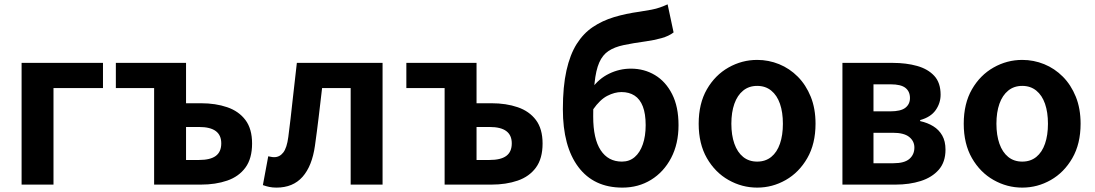

<svg xmlns="http://www.w3.org/2000/svg" viewBox="-20 -849 5034 883"><path d="M79.3 0V-559.8H453.6V-444.1H226V0Z M688.8 0V-444.1H512.8V-559.8H835.6V-374.2H904.1Q971.6 -374.2 1024.9 -355.9Q1078.3 -337.6 1108.8 -297Q1139.3 -256.4 1139.3 -189Q1139.3 -120 1108.8 -78.4Q1078.3 -36.8 1024.9 -18.4Q971.6 0 904.1 0ZM835.6 -113.3H895.4Q947.1 -113.3 972.3 -131.9Q997.6 -150.5 997.6 -189.8Q997.6 -227.5 972.3 -246.2Q947.1 -265 895.4 -265H835.6Z M1251.5 13.8Q1233.3 13.8 1218.6 10.7Q1204 7.7 1189 2.3L1213.6 -130.2Q1220.1 -129.2 1226.7 -127.7Q1233.3 -126.2 1241 -126.2Q1266.2 -126.2 1282.8 -147.7Q1299.4 -169.2 1305.9 -218.9Q1316.9 -303.9 1325.9 -389.5Q1335 -475 1345.2 -559.8H1739.4V0H1592.7V-444.1H1461.3Q1453.7 -377.8 1445.7 -311.5Q1437.8 -245.1 1428.4 -178.6Q1415.2 -85.4 1371.4 -35.8Q1327.5 13.8 1251.5 13.8Z M2024.8 0V-444.1H1848.8V-559.8H2171.6V-374.2H2240.1Q2307.6 -374.2 2360.9 -355.9Q2414.3 -337.6 2444.8 -297Q2475.3 -256.4 2475.3 -189Q2475.3 -120 2444.8 -78.4Q2414.3 -36.8 2360.9 -18.4Q2307.6 0 2240.1 0ZM2171.6 -113.3H2231.4Q2283.1 -113.3 2308.3 -131.9Q2333.6 -150.5 2333.6 -189.8Q2333.6 -227.5 2308.3 -246.2Q2283.1 -265 2231.4 -265H2171.6Z M2842.5 13.8Q2711 13.8 2639.8 -81Q2568.6 -175.8 2568.6 -346.9Q2568.6 -451.4 2585.1 -524.7Q2601.5 -598 2632.1 -646.7Q2662.8 -695.3 2706.3 -724.6Q2749.8 -753.9 2804 -770.3Q2858.2 -786.6 2920.8 -795.1Q2954.3 -800.1 2976.3 -804.5Q2998.3 -808.8 3015.7 -815Q3033 -821.2 3050.3 -829L3077.8 -699.9Q3056.1 -683 3022 -673.5Q2987.9 -664 2951.4 -659Q2890.6 -650.6 2848.4 -641.7Q2806.1 -632.8 2778.7 -614.6Q2751.3 -596.5 2735.9 -561.5Q2720.4 -526.4 2714.3 -466.3Q2708.1 -406.2 2708.1 -313.1Q2708.1 -210.5 2742.5 -158.2Q2776.9 -105.8 2840.2 -105.8Q2874.8 -105.8 2899 -126.7Q2923.2 -147.5 2936.3 -185.4Q2949.4 -223.2 2949.4 -273.4Q2949.4 -325.8 2936.3 -359.6Q2923.2 -393.4 2898.2 -409.5Q2873.2 -425.6 2838.2 -425.6Q2806.8 -425.6 2772.9 -408.2Q2739.1 -390.8 2707.7 -345.7L2701.5 -441.9Q2733.5 -487 2781.2 -510.1Q2828.8 -533.3 2881.7 -533.3Q2942.7 -533.3 2992.1 -503.7Q3041.5 -474.2 3071 -416.2Q3100.5 -358.3 3100.5 -273.4Q3100.5 -187.4 3066.5 -122.6Q3032.5 -57.9 2974.3 -22.1Q2916.1 13.8 2842.5 13.8Z M3462.3 13.8Q3392.3 13.8 3330.6 -21.1Q3268.9 -55.9 3231 -121.7Q3193.2 -187.5 3193.2 -279.9Q3193.2 -372.8 3231 -438.4Q3268.9 -503.9 3330.6 -538.7Q3392.3 -573.5 3462.3 -573.5Q3514.7 -573.5 3563.1 -553.9Q3611.4 -534.2 3649 -496.4Q3686.6 -458.5 3708.6 -404.2Q3730.6 -349.8 3730.6 -279.9Q3730.6 -187.5 3692.6 -121.7Q3654.7 -55.9 3593.5 -21.1Q3532.3 13.8 3462.3 13.8ZM3462.3 -105.8Q3500.3 -105.8 3526.9 -127.3Q3553.5 -148.9 3567 -188.2Q3580.5 -227.4 3580.5 -279.9Q3580.5 -332.7 3567 -371.7Q3553.5 -410.7 3526.9 -432.3Q3500.3 -454 3462.3 -454Q3424.2 -454 3397.7 -432.3Q3371.1 -410.7 3357.3 -371.7Q3343.5 -332.7 3343.5 -279.9Q3343.5 -227.4 3357.3 -188.2Q3371.1 -148.9 3397.7 -127.3Q3424.2 -105.8 3462.3 -105.8Z M3854.3 0V-559.8H4085.3Q4147.7 -559.8 4197.6 -545.8Q4247.5 -531.8 4276.7 -500.1Q4305.8 -468.5 4305.8 -413.4Q4305.8 -374.9 4283.1 -342.5Q4260.3 -310.2 4211.8 -296.8V-292Q4246.1 -284.5 4272.2 -268.3Q4298.4 -252.1 4313.3 -225.8Q4328.3 -199.4 4328.3 -160.9Q4328.3 -103.7 4297.3 -68.3Q4266.2 -33 4214.4 -16.5Q4162.6 0 4098.3 0ZM3997.1 -336.9H4074.1Q4122.9 -336.9 4143.9 -353.5Q4164.9 -370.1 4164.9 -398.1Q4164.9 -428.2 4144.2 -444.7Q4123.5 -461.2 4076.3 -461.2H3997.1ZM3997.1 -98.3H4088.9Q4139.5 -98.3 4162.4 -118.3Q4185.2 -138.2 4185.2 -170.5Q4185.2 -200.1 4161.3 -219.2Q4137.4 -238.4 4086.1 -238.4H3997.1Z M4681.3 13.8Q4611.3 13.8 4549.6 -21.1Q4487.9 -55.9 4450 -121.7Q4412.2 -187.5 4412.2 -279.9Q4412.2 -372.8 4450 -438.4Q4487.9 -503.9 4549.6 -538.7Q4611.3 -573.5 4681.3 -573.5Q4733.7 -573.5 4782.1 -553.9Q4830.4 -534.2 4868 -496.4Q4905.6 -458.5 4927.6 -404.2Q4949.6 -349.8 4949.6 -279.9Q4949.6 -187.5 4911.6 -121.7Q4873.7 -55.9 4812.5 -21.1Q4751.3 13.8 4681.3 13.8ZM4681.3 -105.8Q4719.3 -105.8 4745.9 -127.3Q4772.5 -148.9 4786 -188.2Q4799.5 -227.4 4799.5 -279.9Q4799.5 -332.7 4786 -371.7Q4772.5 -410.7 4745.9 -432.3Q4719.3 -454 4681.3 -454Q4643.2 -454 4616.7 -432.3Q4590.1 -410.7 4576.3 -371.7Q4562.5 -332.7 4562.5 -279.9Q4562.5 -227.4 4576.3 -188.2Q4590.1 -148.9 4616.7 -127.3Q4643.2 -105.8 4681.3 -105.8Z"/></svg>

Font: Noto Sans TC
Style: Regular
Weight: 100
Designer: Ryoko NISHIZUKA 西塚涼子 (kana, bopomofo & ideographs); Paul D. Hunt (Latin, Greek & Cyrillic); Sandoll Communications 산돌커뮤니
Foundry: Adobe
Version: Version 2.004;hotconv 1.0.118;makeotfexe 2.5.65603